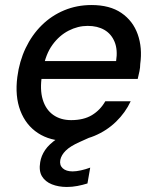

<svg xmlns="http://www.w3.org/2000/svg" viewBox="-20 -549 618 764"><path d="M248 12Q179 12 131 -19.5Q83 -51 61 -108.5Q39 -166 49 -243Q57 -305 82 -357.5Q107 -410 146 -448.5Q185 -487 235.5 -508Q286 -529 344 -529Q417 -529 463 -497.5Q509 -466 528 -412.5Q547 -359 538 -294Q538 -281 535 -266Q532 -251 528 -235H120L133 -306H442Q449 -351 436 -382.5Q423 -414 395.5 -430Q368 -446 329 -446Q290 -446 253 -427Q216 -408 189 -371Q162 -334 152 -278L147 -249Q138 -193 150 -153Q162 -113 191.5 -92Q221 -71 263 -71Q313 -71 346 -91Q379 -111 399 -146H500Q479 -101 442 -65Q405 -29 356 -8.5Q307 12 248 12ZM246 195Q213 195 186.5 184.5Q160 174 147 152.5Q134 131 140 96Q144 71 159.5 48Q175 25 206.5 3.5Q238 -18 288 -38L343 -60L357 -11L297 16Q259 33 241.5 50.5Q224 68 220 87Q216 108 229.5 120.5Q243 133 269 133Q283 133 301.5 129Q320 125 339 118L328 181Q309 187 288 191Q267 195 246 195Z"/></svg>

Font: DM Sans 11pt Medium
Style: Italic
Weight: 500
Italic angle: -10°
Version: Version 4.004;gftools[0.9.30]